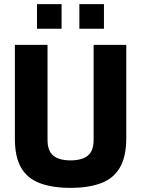

<svg xmlns="http://www.w3.org/2000/svg" viewBox="-20 -897 683 929"><path d="M321 12Q234 12 173.5 -10.5Q113 -33 82.5 -85Q52 -137 52 -226V-680H210V-220Q210 -167 238 -144Q266 -121 321 -121Q377 -121 405 -144Q433 -167 433 -220V-680H591V-228Q591 -140 560.5 -87Q530 -34 469.5 -11Q409 12 321 12ZM364 -758V-877H483V-758ZM159 -758V-877H278V-758Z"/></svg>

Font: Cairo Play ExtraBold
Style: Regular
Weight: 800
Version: Version 3.119